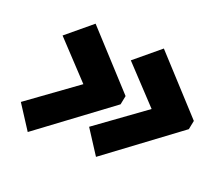

<svg xmlns="http://www.w3.org/2000/svg" viewBox="-85 -680 826 711"><g transform="rotate(20 328.0 -324.5)"><path d="M20 -189 215 -330 81 -473 181 -556 377 -342 370 -307 82 -93ZM289 -189 484 -330 350 -473 450 -556 646 -342 639 -307 351 -93Z"/></g></svg>

Font: Prompt Semibold
Style: Italic
Weight: 600
Italic angle: -12°
Designer: Katatrad Team
Foundry: CadsonDemak
Version: Version 1.000